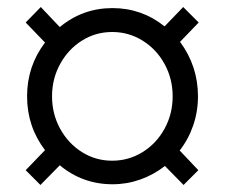

<svg xmlns="http://www.w3.org/2000/svg" viewBox="-20 -521 640 546"><path d="M491 -93 544 -37 502 5 449 -49Q417 -24 379 -10.5Q341 3 300 3Q215 3 150 -51L95 5L53 -37L108 -94Q57 -161 57 -247Q57 -333 108 -400L53 -457L96 -501L150 -444Q215 -498 300 -498Q383 -498 448 -446L501 -501L545 -457L492 -402Q543 -333 543 -247Q543 -204 529.5 -164.5Q516 -125 491 -93ZM471 -247Q471 -297 448 -339Q425 -381 385.5 -405.5Q346 -430 299 -430Q252 -430 213 -405.5Q174 -381 151 -339Q128 -297 128 -247Q128 -197 151 -155Q174 -113 213 -88.5Q252 -64 299 -64Q346 -64 385.5 -88.5Q425 -113 448 -155Q471 -197 471 -247Z"/></svg>

Font: Muli-Regular
Style: Regular
Weight: 400
Version: Version 2.000